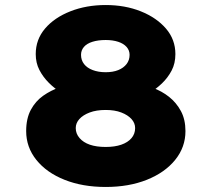

<svg xmlns="http://www.w3.org/2000/svg" viewBox="-20 -740 840 763"><path d="M400 3Q308 3 236.5 -25.5Q165 -54 124.5 -104.5Q84 -155 84 -219Q84 -269 102.5 -303.5Q121 -338 151.5 -359.5Q182 -381 218.5 -393.5Q255 -406 291 -412L275 -344Q251 -355 224 -371.5Q197 -388 174 -411Q151 -434 136.5 -462Q122 -490 122 -525Q122 -583 159 -626.5Q196 -670 259.5 -695Q323 -720 400 -720Q477 -720 539.5 -695Q602 -670 639.5 -626.5Q677 -583 677 -525Q677 -488 662 -459.5Q647 -431 623.5 -408.5Q600 -386 573.5 -370.5Q547 -355 524 -344L511 -411Q549 -405 586 -391.5Q623 -378 652 -355Q681 -332 699 -298.5Q717 -265 717 -219Q717 -155 676 -104.5Q635 -54 563.5 -25.5Q492 3 400 3ZM400 -156Q436 -156 462 -165Q488 -174 502.5 -191Q517 -208 517 -231Q517 -251 502.5 -267Q488 -283 462 -293Q436 -303 400 -303Q363 -303 336.5 -293Q310 -283 295.5 -267Q281 -251 281 -231Q281 -209 296 -191.5Q311 -174 337 -165Q363 -156 400 -156ZM400 -453Q429 -453 450 -461.5Q471 -470 483 -485.5Q495 -501 495 -522Q495 -540 483 -553.5Q471 -567 449.5 -574Q428 -581 400 -581Q370 -581 347.5 -574Q325 -567 313.5 -553.5Q302 -540 302 -522Q302 -501 314 -485.5Q326 -470 348.5 -461.5Q371 -453 400 -453Z"/></svg>

Font: Lexend Tera Black
Style: Regular
Weight: 900
Version: Version 1.007